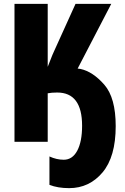

<svg xmlns="http://www.w3.org/2000/svg" viewBox="-20 -734 648 994"><path d="M371 -714 260 -469Q251 -450 243 -428.5Q235 -407 227 -388V-714H55V0H227V-251Q247 -255 276 -255Q405 -255 405 -83Q405 -1 380 46Q355 93 310 93Q273 93 236 76V223Q279 240 338 240Q442 240 510.5 159Q579 78 579 -81Q579 -228 520 -295.5Q461 -363 397 -377Q387 -379 382 -379L556 -714Z"/></svg>

Font: Noto Sans Display Condensed Black
Style: Regular
Weight: 900
Width: 3
Designer: Monotype Design team
Foundry: Monotype Imaging Inc.
Version: 1.000